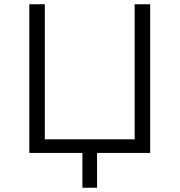

<svg xmlns="http://www.w3.org/2000/svg" viewBox="-20 -720 846 904"><path d="M614 -700V-64H191V-700H118V0H368V164H437V0H687V-700Z"/></svg>

Font: Montserrat Z
Style: Regular
Weight: 400
Designer: Julieta Ulanovsky
Foundry: Julieta Ulanovsky
Version: Version 8.000